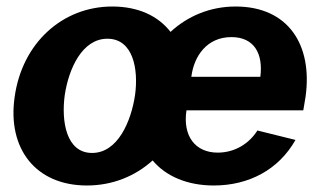

<svg xmlns="http://www.w3.org/2000/svg" viewBox="-20 -560 988 590"><path d="M912 -221 919 -263C941 -422 866 -540 704 -540C625 -540 556 -510 504 -462C466 -511 405 -540 325 -540C172 -540 48 -428 25 -262C2 -103 90 10 247 10C326 10 396 -19 449 -67C490 -18 556 10 637 10C744 10 836 -38 888 -130L771 -159C745 -118 701 -91 649 -91C580 -91 541 -142 553 -221ZM263 -90C183 -90 168 -188 179 -268C191 -348 232 -441 310 -441C389 -441 406 -348 395 -268C383 -187 342 -90 263 -90ZM568 -324C576 -389 617 -446 691 -446C762 -446 789 -394 780 -324Z"/></svg>

Font: Cheyenne Sans
Style: Bold Italic
Weight: 700
Italic angle: -8.13011°
Designer: The Public Sans project authors (U.S. Web Design System), Libre Franklin designed by Pablo Impallari and Rodrigo Fuenzal
Foundry: The Cheyenne Sans Project Authors
Version: Version 2.007